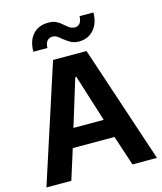

<svg xmlns="http://www.w3.org/2000/svg" viewBox="-133 -1024 947 1121"><g transform="rotate(-15 340.5 -463.5)"><path d="M353 -889.2Q370.1 -874 382.1 -866.9Q394 -859.9 411.1 -859.9Q430.2 -859.9 441.2 -875Q452.1 -890.1 452.1 -916H536.1Q536.1 -852.1 502 -813Q467.8 -773.9 412.1 -773.9Q384.3 -773.9 364.7 -784.4Q345.2 -794.9 320.8 -814Q304.7 -828.1 293.5 -835Q282.2 -841.8 269 -841.8Q248 -841.8 235.6 -826.9Q223.1 -812 223.1 -785.2H138.2Q138.2 -851.1 172.1 -888.9Q206.1 -926.8 265.1 -926.8Q294.9 -926.8 314 -917Q333 -907.2 353 -889.2ZM214.8 -182.1 157.2 0H6.8L236.8 -709H439L674.8 0H526.9L466.8 -182.1ZM335.9 -578.1 249 -294.9H432.1L342.8 -578.1Z"/></g></svg>

Font: Sarala
Style: Bold
Weight: 700
Designer: Andres Torresi
Foundry: Huerta Tipografica
Version: Version 1.004;PS 001.003;hotconv 1.0.70;makeotf.lib2.5.58329